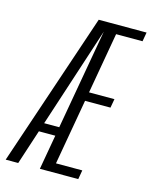

<svg xmlns="http://www.w3.org/2000/svg" viewBox="-139 -745 647 814"><g transform="rotate(15 184.0 -337.5)"><path d="M-35 0H20L231.5 -647.5L237 -675H192.5ZM48 -152.5H159L166 -191.5H63.5ZM115 0H283.5L290.5 -40H175L225.5 -328H337L344 -367H232.5L279.5 -635H395.5L402.5 -675H234Z"/></g></svg>

Font: Anybody ExtraCondensed Light
Style: Italic
Weight: 300
Width: 2
Italic angle: -10°
Version: Version 1.113;gftools[0.9.25]